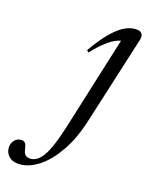

<svg xmlns="http://www.w3.org/2000/svg" viewBox="-314 -555 681 874"><g transform="rotate(15 26.0 -118.5)"><path d="M115.5 -27Q87 64 45 125Q3 186 -43.5 216.5Q-90 247 -133 247Q-167.5 247 -185.2 229.8Q-203 212.5 -203 188.5Q-203 167.5 -190.2 152.8Q-177.5 138 -157.5 138Q-144 138 -138 146.2Q-132 154.5 -129.5 174.5Q-127 194.5 -118 202.2Q-109 210 -94.5 210Q-79.5 210 -65.5 202.2Q-51.5 194.5 -36.5 174.5Q-21.5 154.5 -5.8 118Q10 81.5 28 24L169 -429L180.5 -416Q166 -418 145 -410.2Q124 -402.5 96.8 -382.2Q69.5 -362 35.5 -325.5L26.5 -334Q64 -387.5 96 -420.2Q128 -453 156.8 -468.5Q185.5 -484 211.5 -484Q229 -484 237.8 -478.8Q246.5 -473.5 248.8 -464Q251 -454.5 246.5 -440.5Z"/></g></svg>

Font: Newsreader 48pt
Style: Italic
Weight: 400
Italic angle: -17°
Version: Version 1.003